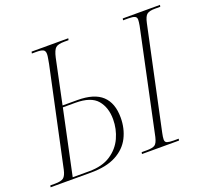

<svg xmlns="http://www.w3.org/2000/svg" viewBox="-143 -869 1122 1023"><g transform="rotate(-20 418.0 -357.0)"><path d="M-22 0 -20 -10H6Q42 -10 55.5 -21Q69 -32 76 -64L195 -620Q197 -633 200 -648.5Q203 -664 203 -674Q203 -693 191 -698.5Q179 -704 155 -704H128L130 -714H338L336 -704H312Q276 -704 262.5 -692Q249 -680 240 -640L187 -388H271Q366 -388 411 -346Q456 -304 456 -222Q456 -160 430.5 -109.5Q405 -59 350 -29.5Q295 0 207 0ZM200 -10Q275 -10 322.5 -41.5Q370 -73 392.5 -122.5Q415 -172 415 -227Q415 -294 379.5 -336Q344 -378 256 -378H185L107 -10ZM496 0 498 -10H528Q559 -10 572.5 -18.5Q586 -27 594 -61L718 -646Q722 -669 722 -680Q722 -694 711 -699Q700 -704 675 -704H645L647 -714H858L856 -704H825Q795 -704 781 -694Q767 -684 759 -646L636 -69Q631 -46 631 -33Q631 -18 643 -14Q655 -10 679 -10H708L706 0Z"/></g></svg>

Font: Noto Serif Display Condensed ExtraLight
Style: Italic
Weight: 200
Width: 3
Italic angle: -12°
Designer: Monotype Design Team
Foundry: Monotype Imaging Inc.
Version: Version 2.009